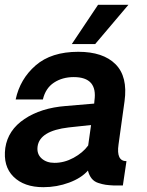

<svg xmlns="http://www.w3.org/2000/svg" viewBox="-23 -770 609 797"><path d="M510 -750 372 -587H275L384 -750ZM469 -170Q459 -101 502 -101L487 0H451Q429 -1 415.5 -3Q402 -5 385 -10.5Q368 -16 357.5 -29Q347 -42 342 -62Q315 -31 264 -12Q213 7 157 7Q77 7 33 -36.5Q-11 -80 -1 -156Q10 -230 78.5 -276Q147 -322 250 -330L368 -340L369 -352Q383 -450 283 -450Q236 -450 201 -427Q166 -404 155 -357H42Q60 -442 125 -498.5Q190 -555 302 -555Q405 -555 456.5 -503.5Q508 -452 494 -350Q488 -311 479.5 -246Q471 -181 469 -170ZM343 -166 355 -251 262 -241Q142 -227 133 -162Q129 -131 149.5 -112.5Q170 -94 203 -94Q244 -94 282.5 -115Q321 -136 343 -166Z"/></svg>

Font: Oakes Grotesk
Style: Bold Italic
Weight: 600
Italic angle: -8°
Designer: Samuel Oakes
Foundry: Samuel Oakes
Version: Version 1.000;PS 001.000;hotconv 1.0.88;makeotf.lib2.5.64775